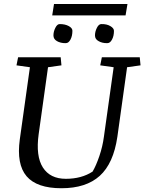

<svg xmlns="http://www.w3.org/2000/svg" viewBox="-20 -954 740 984"><path d="M116.2 -50.8Q64 -112.3 81.5 -239.7L133.3 -609.4L64.5 -619.1L72.8 -660.6H291L294.9 -619.1L226.1 -609.4L178.2 -266.6Q162.6 -153.8 199.7 -95.7Q236.8 -37.6 317.4 -37.6Q397.9 -37.6 454.6 -74.7Q472.7 -105.5 489.3 -154.3Q505.9 -203.1 512.7 -254.4L562.5 -609.4L493.7 -619.1L502 -660.6H696.3L700.2 -619.1L631.3 -609.4L581.5 -252.9Q561.5 -116.2 491.2 -52.7Q420.9 10.7 294.9 10.7Q168.9 10.7 116.2 -50.8ZM256.8 -933.6H633.3L623.5 -875H247.6ZM500 -830.6Q527.3 -831.1 545.4 -820.3Q564 -809.6 564 -795.9Q564 -769.5 554.2 -751.5Q544.4 -732.9 530.3 -732.9Q516.6 -732.4 504.9 -735.4Q493.2 -738.3 485.4 -743.2Q466.8 -752.9 466.8 -772.5Q466.8 -792 476.6 -811.5Q486.3 -831.1 500 -830.6ZM286.6 -830.6Q313.5 -830.6 332.5 -820.3Q351.1 -810.1 351.1 -796.4Q351.1 -770 341.3 -751.5Q331.5 -732.9 317.4 -732.9Q303.7 -732.4 292 -735.4Q280.3 -738.3 272 -743.2Q253.9 -753.4 253.9 -772.5Q253.9 -792 263.7 -811.5Q273.4 -831.1 286.6 -830.6Z"/></svg>

Font: NoticiaText-Italic
Style: Italic
Weight: 400
Italic angle: -8°
Designer: JM Sole
Foundry: JM Sole
Version: Version 1.003